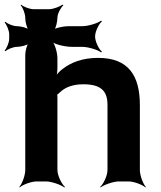

<svg xmlns="http://www.w3.org/2000/svg" viewBox="-68 -790 703 836"><path d="M295 -423C370 -423 400 -395 400 -334V-50C400 -26 383 11 368 24L370 26C386 14 426 0 450 0H491C515 0 552 14 565 26L567 24C555 11 541 -26 541 -50V-333C541 -460 492 -538 359 -538C291 -538 241 -518 205 -490C191 -480 177 -464 172 -455L176 -453C180 -463 182 -481 182 -496V-536C182 -560 171 -600 158 -612L156 -610C168 -597 215 -586 245 -586H290C316 -586 358 -573 372 -562L376 -565C362 -576 346 -610 346 -631C346 -652 362 -686 376 -697L372 -700C358 -689 316 -676 290 -676H229C208 -676 171 -668 162 -659L166 -656C175 -665 182 -696 182 -713C182 -730 197 -758 208 -767L204 -770C193 -761 163 -750 146 -750H78C61 -750 33 -761 24 -770L22 -767C31 -758 42 -730 42 -713V-711C42 -695 49 -666 58 -657L60 -660C51 -669 22 -676 6 -676C-10 -676 -35 -686 -44 -695L-48 -692C-39 -683 -28 -657 -28 -641V-621C-28 -605 -39 -579 -48 -570L-44 -567C-35 -576 -10 -586 6 -586C22 -586 51 -593 60 -602L58 -605C49 -596 42 -567 42 -551V-50C42 -26 28 11 16 24L18 26C31 14 68 0 92 0H132C156 0 196 14 212 26L215 24C200 11 182 -26 182 -50V-361C182 -365 182 -380 180 -381L178 -377C180 -376 190 -385 192 -387C214 -409 247 -423 295 -423Z"/></svg>

Font: Asimov
Style: EdgeWide
Weight: 500
Designer: Google
Version: Version 2.000980: 2014